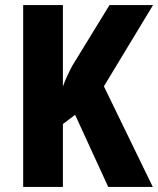

<svg xmlns="http://www.w3.org/2000/svg" viewBox="-20 -785 621 754"><path d="M580 -51 388 -446 581 -765H410L264 -527C248 -496 235 -469 227 -445V-765H71V-51H227V-298L275 -334L405 -51Z"/></svg>

Font: Noto Sans Tamil UI Condensed ExtraBold
Style: Regular
Weight: 800
Width: 3
Designer: Jelle Bosma - Monotype Design Team
Foundry: Monotype Imaging Inc.
Version: Version 2.004